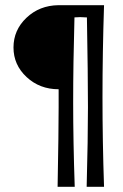

<svg xmlns="http://www.w3.org/2000/svg" viewBox="-20 -606 474 740"><path d="M289 -540 267 -539Q262 -361 262 -210.5Q262 -60 268 114H202Q206 -100 206 -192V-262Q133 -262 82.5 -309Q32 -356 32 -423Q32 -490 82 -537.5Q132 -585 205 -586H381Q375 -403 375 -231.5Q375 -60 381 114H314Q319 -71 319 -193Q319 -315 315 -539H311Z"/></svg>

Font: Ruslan Display
Style: Regular
Weight: 400
Version: Version 1.001